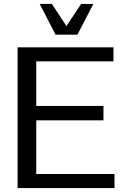

<svg xmlns="http://www.w3.org/2000/svg" viewBox="-20 -955 637 975"><path d="M69.3 0V-714.8H556.2V-643.6H164.1V-417H505.4V-343.8H164.1V-71.3H561.5V0ZM262.2 -778.8 181.6 -935.1H243.2L317.4 -822.8L392.1 -935.1H454.1L373 -778.8Z"/></svg>

Font: Pontano Sans Medium
Style: Regular
Weight: 500
Designer: Vernon Adams
Foundry: Vernon Adams
Version: Version 2.001